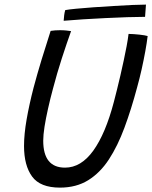

<svg xmlns="http://www.w3.org/2000/svg" viewBox="-20 -816 678 855"><path d="M247 19.5Q159 19.5 123 -29.8Q87 -79 87 -166Q87 -218 98.5 -284Q110 -350 129.5 -425.5Q145.5 -485.5 165 -549.8Q184.5 -614 205.5 -678.5Q215 -680 226.2 -680.8Q237.5 -681.5 247.5 -681.5Q262 -681.5 274.8 -680.2Q287.5 -679 296.5 -677.5Q277 -623 255.2 -555.8Q233.5 -488.5 216 -421.5Q203.5 -375.5 193.8 -331.8Q184 -288 178.2 -251.5Q172.5 -215 172.5 -189.5Q172.5 -69.5 269.5 -69.5Q341 -69.5 395.5 -145.2Q450 -221 487 -362Q493 -385 500.5 -415Q508 -445 515.8 -478.5Q523.5 -512 530.8 -545.8Q538 -579.5 543.8 -610Q549.5 -640.5 552.5 -665Q563 -665 575.8 -664Q588.5 -663 600.8 -661.8Q613 -660.5 622.8 -658.8Q632.5 -657 637.5 -655.5Q634 -626 627 -587.5Q620 -549 610.8 -507.5Q601.5 -466 590.5 -426.5Q564.5 -329 534.2 -247.5Q504 -166 465 -106.2Q426 -46.5 372.8 -13.5Q319.5 19.5 247 19.5ZM626 -741Q592.5 -741 546.8 -739.5Q501 -738 450.2 -735.5Q399.5 -733 350.8 -730Q302 -727 263.5 -723.5Q264 -735 265.8 -748.2Q267.5 -761.5 270.5 -771Q286 -774 319.5 -777.2Q353 -780.5 396 -783.5Q439 -786.5 484 -789.2Q529 -792 567.5 -793.8Q606 -795.5 630 -795.5Z"/></svg>

Font: Grandstander Thin Light
Style: Italic
Weight: 300
Italic angle: -15°
Version: Version 1.200